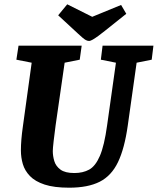

<svg xmlns="http://www.w3.org/2000/svg" viewBox="-20 -860 732 891"><path d="M301 11Q231 11 187 -3.5Q143 -18 119 -43Q95 -68 86 -98.5Q77 -129 77 -162Q77 -209 86 -272L127 -569L56 -583L66 -648H359L350 -583L280 -569L238 -278Q233 -241 229 -206Q225 -171 225 -159Q225 -136 232 -112.5Q239 -89 260.5 -73Q282 -57 325 -57Q365 -57 394 -73Q423 -89 443.5 -136.5Q464 -184 477 -278L518 -569L448 -583L456 -648H692L684 -583L614 -569L573 -278Q558 -171 527.5 -107.5Q497 -44 442.5 -16.5Q388 11 301 11ZM393 -670Q386 -670 378.5 -674Q371 -678 362.5 -685.5Q354 -693 343 -703L250 -789L292 -840L408 -782L542 -837L566 -796L467 -717Q451 -704 436.5 -693.5Q422 -683 411 -676.5Q400 -670 393 -670Z"/></svg>

Font: Faustina ExtraBold
Style: Italic
Weight: 800
Italic angle: -8°
Designer: Alfonso Garcia
Foundry: http://www.omnibus-type.com
Version: Version 1.200